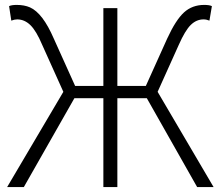

<svg xmlns="http://www.w3.org/2000/svg" viewBox="-20 -762 899 782"><path d="M238 -388 152 -579Q128 -636 104 -659.5Q80 -683 50 -683Q39 -683 26 -678L17 -737Q27 -742 48 -742Q79 -742 102 -732Q154 -709 199 -605L286 -412H401V-729H458V-412H574L661 -605Q696 -681 729.5 -711.5Q763 -742 812 -742Q833 -742 843 -737L833 -678Q821 -683 809 -683Q780 -683 757 -660.5Q734 -638 708 -579L622 -388L850 0H783L578 -362H458V0H401V-362H283L77 0H9Z"/></svg>

Font: Merged Yaku Han JP Light
Style: Regular
Weight: 300
Designer: Ryoko NISHIZUKA 西塚涼子 (kana, bopomofo & ideographs); Paul D. Hunt (Latin, Greek & Cyrillic); Sandoll Communications 산돌커뮤니
Foundry: Adobe
Version: Version 2.004